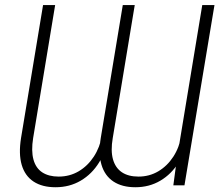

<svg xmlns="http://www.w3.org/2000/svg" viewBox="-20 -748 888 775"><path d="M694.3 -109.4 796.4 -727.5H845.7L724.6 0H679.7ZM711.9 -201.2 737.8 -201.7Q730 -139.6 701.2 -92.5Q672.4 -45.4 627.4 -18.8Q582.5 7.8 526.4 7.8Q472.7 7.8 437.7 -15.4Q402.8 -38.6 389.6 -83Q376.5 -127.4 386.7 -190.9L475.6 -727.5H523.9L435.1 -190.9Q426.3 -139.6 436 -105Q445.8 -70.3 471.9 -52.7Q498 -35.2 539.1 -35.2Q583 -35.2 619.1 -56.6Q655.3 -78.1 679.7 -115.7Q704.1 -153.3 711.9 -201.2ZM391.6 -201.2 417 -201.7Q409.2 -139.6 380.1 -92.5Q351.1 -45.4 305.9 -18.8Q260.7 7.8 204.1 7.8Q150.4 7.8 115.5 -15.1Q80.6 -38.1 67.6 -82.5Q54.7 -127 64.9 -190.9L153.8 -727.5H202.6L113.8 -190.9Q105.5 -139.2 115 -104.2Q124.5 -69.3 150.6 -52.2Q176.8 -35.2 216.8 -35.2Q261.2 -35.2 297.6 -56.6Q334 -78.1 358.6 -115.7Q383.3 -153.3 391.6 -201.2Z"/></svg>

Font: Inter 17pt ExtraLight
Style: Italic
Weight: 250
Italic angle: -9.3988°
Version: Version 4.001;git-66647c0bb